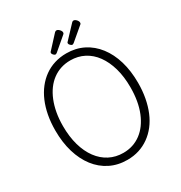

<svg xmlns="http://www.w3.org/2000/svg" viewBox="-333 -1765 1901 2017"><g transform="rotate(-30 618.0 -757.0)"><path d="M620 19Q505 19 412 -27.5Q319 -74 253 -159.5Q187 -245 151.5 -363.5Q116 -482 116 -627Q116 -724 132 -809Q148 -894 178.5 -965.5Q209 -1037 253 -1093.5Q297 -1150 353 -1190Q409 -1230 476.5 -1251Q544 -1272 620 -1272Q734 -1272 826 -1225.5Q918 -1179 984 -1093.5Q1050 -1008 1085 -890Q1120 -772 1120 -627Q1120 -531 1104 -445.5Q1088 -360 1058 -288Q1028 -216 984 -159.5Q940 -103 884 -63Q828 -23 762 -2Q696 19 620 19ZM620 -66Q681 -66 734.5 -83.5Q788 -101 833.5 -135Q879 -169 914.5 -217.5Q950 -266 975.5 -328.5Q1001 -391 1014 -466Q1027 -541 1027 -627Q1027 -756 997.5 -859Q968 -962 914.5 -1035.5Q861 -1109 786 -1148Q711 -1187 620 -1187Q558 -1187 504 -1169.5Q450 -1152 404 -1118Q358 -1084 322.5 -1035.5Q287 -987 261.5 -924.5Q236 -862 222.5 -787.5Q209 -713 209 -627Q209 -498 238.5 -394.5Q268 -291 322.5 -217.5Q377 -144 452.5 -105Q528 -66 620 -66ZM520 -1318Q507 -1318 495 -1331Q483 -1344 483 -1354Q483 -1358 484 -1362.5Q485 -1367 492 -1373L629 -1522Q634 -1527 639.5 -1530Q645 -1533 653 -1533Q663 -1533 674.5 -1524.5Q686 -1516 694.5 -1503.5Q703 -1491 703 -1480Q703 -1473 700.5 -1468Q698 -1463 688 -1455L539 -1328Q533 -1324 528.5 -1321Q524 -1318 520 -1318ZM725 -1318Q712 -1318 699.5 -1331Q687 -1344 687 -1354Q687 -1358 688.5 -1362.5Q690 -1367 697 -1373L837 -1522Q842 -1527 847 -1530Q852 -1533 859 -1533Q870 -1533 881.5 -1524.5Q893 -1516 901 -1503.5Q909 -1491 909 -1480Q909 -1473 907 -1468Q905 -1463 894 -1455L744 -1328Q738 -1324 733.5 -1321Q729 -1318 725 -1318Z"/></g></svg>

Font: Playwrite VN
Style: Regular
Weight: 400
Designer: Veronika Burian, José Scaglione
Foundry: TypeTogether
Version: Version 1.002